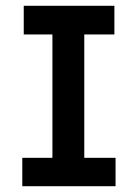

<svg xmlns="http://www.w3.org/2000/svg" viewBox="-20 -643 478 663"><path d="M57 0V-98H161V-524H62V-623H375V-524H271V-98H379V0Z"/></svg>

Font: Inconsolata SemiCondensed ExtraBold
Style: Regular
Weight: 800
Width: 4
Monospace: yes
Designer: Raph Levien, Cyreal, Brenton Simpson
Foundry: Raph Levien, Cyreal, Google
Version: Version 3.100; ttfautohint (v1.8.4.7-5d5b)